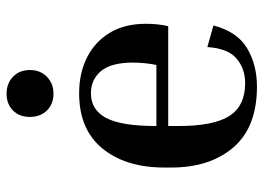

<svg xmlns="http://www.w3.org/2000/svg" viewBox="-126 -646 782 569"><g transform="rotate(-90 264.5 -361.0)"><path d="M474 -119Q456 -49 407 -19.5Q358 10 293 10Q173 10 113 -59.5Q53 -129 53 -244V-264Q53 -379 109.5 -448Q166 -517 273 -517Q333 -517 379.5 -493.5Q426 -470 452.5 -426Q479 -382 479 -319Q479 -304 477.5 -287Q476 -270 472 -253H176V-224Q176 -118 206 -71.5Q236 -25 303 -25Q346 -25 376 -50.5Q406 -76 410 -137ZM273 -482Q224 -482 200 -437Q176 -392 176 -288H357Q361 -308 362.5 -325.5Q364 -343 364 -358Q364 -422 339 -452Q314 -482 273 -482ZM272 -593Q241 -593 222 -612.5Q203 -632 203 -663Q203 -694 222 -713Q241 -732 272 -732Q302 -732 322 -713Q342 -694 342 -663Q342 -632 322 -612.5Q302 -593 272 -593Z"/></g></svg>

Font: Inria Serif
Style: Bold
Weight: 700
Designer: Black Foundry Team
Foundry: Black Foundry
Version: Version 1.000; ttfautohint (v1.8.3)